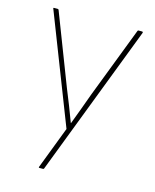

<svg xmlns="http://www.w3.org/2000/svg" viewBox="-103 -550 649 805"><g transform="rotate(15 221.5 -147.0)"><path d="M145 185Q144 185 143 184Q142 183 143 181L213 -2L29 -475Q27 -479 32 -479H47Q51 -479 52 -475L170 -169Q184 -135 197.5 -100.5Q211 -66 224 -31H225Q238 -66 251 -100.5Q264 -135 276 -169L394 -476Q395 -479 398 -479H413Q418 -479 417 -474L165 183Q164 185 160 185Z"/></g></svg>

Font: Sofia Sans Semi Condensed Thin
Style: Regular
Weight: 250
Version: Version 4.100